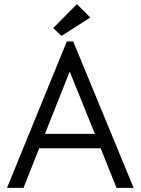

<svg xmlns="http://www.w3.org/2000/svg" viewBox="-20 -911 682 931"><path d="M304 -710H335L628 0H545L468 -192H170L94 0H14ZM198 -262H440L318 -564ZM418 -826 278 -737 238 -775 353 -891Z"/></svg>

Font: Tilda Sans
Style: Regular
Weight: 400
Designer: ParaType Ltd
Foundry: ParaType Ltd
Version: Version 1.009